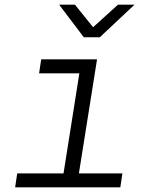

<svg xmlns="http://www.w3.org/2000/svg" viewBox="-20 -805 640 825"><path d="M45 0 54 -60H253L321 -490H148L157 -550H397L319 -60H506L497 0ZM340 -645 234 -785H302L380 -688L487 -785H558L409 -645Z"/></svg>

Font: NKDuy Mono ExtraLight
Style: Italic
Weight: 200
Italic angle: -9°
Monospace: yes
Designer: NKDuy
Foundry: NKDuy
Version: Version 2.251; ttfautohint (v1.8.4.7-5d5b)